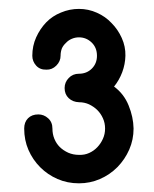

<svg xmlns="http://www.w3.org/2000/svg" viewBox="-20 -802 352 438"><path d="M160.2 -568.8Q146 -569.3 136.7 -578.1Q127.4 -586.9 127.4 -601.1Q127.4 -614.3 136.7 -624Q146 -633.8 160.2 -633.8Q177.7 -633.8 189.5 -645.5Q201.2 -657.2 201.2 -674.8Q201.2 -693.4 189 -705.1Q176.8 -716.8 160.2 -716.8Q151.4 -716.8 143.6 -713.4Q135.7 -710 130.4 -704.1Q124 -698.2 121.1 -691.4Q118.2 -683.6 118.2 -674.8Q118.2 -662.1 108.4 -652.3Q98.6 -642.6 85.9 -643.1Q71.3 -642.6 62.5 -652.3Q53.7 -662.1 53.7 -674.8Q53.7 -697.3 62.5 -716.8Q71.3 -736.3 85.4 -751Q99.6 -765.6 119.1 -773.4Q138.7 -781.7 160.2 -781.7Q181.6 -781.7 201.2 -772.9Q220.7 -764.2 234.4 -749.5Q249 -734.9 257.8 -715.3Q266.6 -695.8 266.1 -674.8Q265.6 -655.3 258.8 -637.2Q252 -619.1 240.2 -604.5Q262.7 -587.9 273.4 -561.5Q284.2 -535.2 284.7 -508.8Q284.7 -483.4 274.9 -460.9Q265.1 -438.5 248 -420.9Q230.5 -403.3 208 -393.6Q185.5 -383.8 160.2 -383.8Q133.8 -383.8 111.3 -393.6Q88.9 -403.3 71.8 -420.4Q54.7 -437.5 44.9 -460Q35.2 -482.4 35.2 -508.8Q35.2 -523.4 43.9 -532.2Q52.7 -541 67.4 -541Q80.1 -541 89.8 -532.2Q99.6 -523.4 99.6 -508.8Q99.6 -496.1 104 -485.4Q108.4 -474.6 116.2 -466.8Q124 -459 135.7 -453.6Q147 -448.7 160.2 -448.7Q172.9 -448.2 183.6 -453.1Q194.3 -458 202.1 -466.3Q210 -474.6 214.8 -485.4Q219.7 -496.1 219.7 -508.8Q219.7 -521.5 214.8 -532.2Q210 -543 202.1 -550.8Q194.3 -558.6 183.1 -564Q172.4 -568.8 160.2 -568.8Z"/></svg>

Font: Comfortaa
Style: Bold
Weight: 700
Designer: Johan Aakerlund
Foundry: Johan Aakerlund
Version: Version 2.001; ttfautohint (v1.4.1)